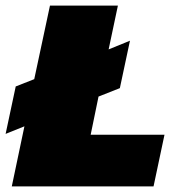

<svg xmlns="http://www.w3.org/2000/svg" viewBox="-22 -664 619 684"><path d="M20 0 65 -214 -2 -187 34 -356 100 -382 156 -644H398L365 -488L441 -519L405 -350L329 -320L301 -184H564L525 0Z"/></svg>

Font: Kanit Black
Style: Italic
Weight: 900
Italic angle: -12°
Designer: Katatrad Team
Foundry: CadsonDemak
Version: Version 2.000; ttfautohint (v1.8.3)